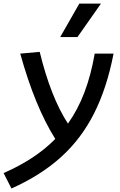

<svg xmlns="http://www.w3.org/2000/svg" viewBox="-62 -815 668 1065"><path d="M1.5 230.5 -42 145Q45.9 106.4 117.2 59.6Q188.5 12.7 244.6 -44.4Q131.3 -224.6 50.3 -517.6L158.2 -527.3Q219.7 -275.4 314.9 -129.4Q370.1 -207 406.5 -303.2Q442.9 -399.4 463.4 -517.6H567.9Q531.2 -327.6 460 -186.3Q388.7 -44.9 276.1 56.6Q163.6 158.2 1.5 230.5ZM272 -609.4 377.9 -794.9H498L367.7 -609.4Z"/></svg>

Font: Cascadia Code NF
Style: Italic
Weight: 400
Italic angle: -10°
Monospace: yes
Designer: Aaron Bell
Foundry: Saja Typeworks
Version: Version 2404.023; ttfautohint (v1.8.4)